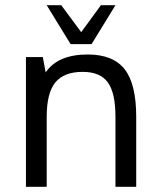

<svg xmlns="http://www.w3.org/2000/svg" viewBox="-20 -720 615 740"><path d="M156 -441Q203 -510 318 -510Q416 -510 460.5 -453Q505 -396 505 -270V0H425V-270Q425 -362 395.5 -402.5Q366 -443 299 -443Q226 -443 193 -402Q160 -361 160 -270V0H80V-500H145ZM333 -550H252L160 -700H216L293 -596L369 -700H425Z"/></svg>

Font: Fivo Sans
Style: Regular
Weight: 400
Designer: Alexander Slobzheninov
Foundry: Alexander Slobzheninov
Version: 1.0